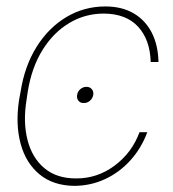

<svg xmlns="http://www.w3.org/2000/svg" viewBox="-20 -573 545 604"><path d="M222.7 -274.4Q224.1 -285.2 232.7 -292.5Q241.2 -299.8 252 -299.8Q262.7 -299.8 268.8 -292.5Q274.9 -285.2 273.4 -274.4Q271.5 -263.7 262.9 -256.1Q254.4 -248.5 243.2 -249Q232.9 -248.5 226.8 -256.1Q220.7 -263.7 222.7 -274.4ZM214.8 11.7Q147.9 11.2 104.7 -24.2Q61.5 -59.6 44.9 -120.8Q28.3 -182.1 40 -258.8L44.9 -285.2Q57.6 -365.7 95.2 -425.8Q132.8 -485.8 188.7 -519.3Q244.6 -552.7 311.5 -552.7Q363.3 -552.7 400.1 -531.2Q437 -509.8 457.3 -470.5Q477.5 -431.2 478.5 -377.9H454.1Q452.1 -447.8 414.6 -488.8Q377 -529.8 306.6 -530.3Q247.6 -530.3 197.8 -500.5Q147.9 -470.7 113.8 -415.8Q79.6 -360.8 67.4 -285.2L63.5 -258.8Q52.2 -189.5 66.4 -133.3Q80.6 -77.1 119.1 -44.4Q157.7 -11.7 218.8 -11.7Q285.6 -11.2 340.3 -51.8Q395 -92.3 418.9 -157.2H443.4Q424.8 -106.9 390.4 -68.8Q356 -30.8 311 -9.8Q266.1 11.2 214.8 11.7Z"/></svg>

Font: Inter Tight Thin
Style: Italic
Weight: 250
Italic angle: -9.39999°
Designer: Rasmus Andersson
Foundry: rsms
Version: Version 3.004